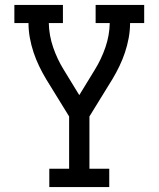

<svg xmlns="http://www.w3.org/2000/svg" viewBox="-20 -755 640 775"><path d="M179 0V-74H259V-285L166 -436Q151 -461 138 -488Q125 -515 115.5 -543.5Q106 -572 100.5 -602Q95 -632 95 -662H38V-735H234V-662H177Q178 -612 194.5 -564Q211 -516 237 -474L300 -371L363 -474Q389 -516 405.5 -564Q422 -612 423 -662H366V-735H562V-662H505Q505 -632 499.5 -602Q494 -572 484.5 -543.5Q475 -515 462 -488Q449 -461 434 -436L341 -285V-74H421V0Z"/></svg>

Font: Iosevka Curly Slab Extended
Style: Regular
Weight: 400
Width: 7
Monospace: yes
Designer: Belleve Invis
Foundry: Belleve Invis
Version: Version 11.1.0; ttfautohint (v1.8.3)